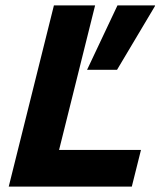

<svg xmlns="http://www.w3.org/2000/svg" viewBox="-20 -695 598 715"><path d="M12.5 0 180.8 -675H334.2L200 -136.7H505L470.8 0ZM304.2 -435 417.5 -675H557.5L556.7 -671.7L415.8 -435Z"/></svg>

Font: Funnel Sans ExtraBold
Style: Italic
Weight: 800
Italic angle: -14.036°
Version: Version 1.000; Beta; Release 5; Build 24; ttfautohint (v1.8.